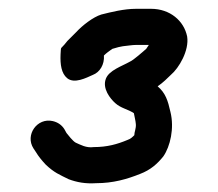

<svg xmlns="http://www.w3.org/2000/svg" viewBox="-20 -702 495 436"><path d="M216 -576C221.1 -581.1 228.9 -586.9 235 -591L249 -595L259 -597C270.2 -598 279.7 -600 290 -600H318L312 -591C306.3 -586.1 282.8 -565.1 275 -562C257.1 -551.8 227.9 -542.5 220.5 -523.5C211.7 -501 230.4 -478 241.5 -468C254.7 -456 270 -454.3 284 -445C285.2 -437.7 287.8 -428.7 288.5 -420C289.3 -410.4 285 -402.4 285 -395C280.8 -390.8 276.8 -386.6 269 -384C246.4 -374.6 223.6 -368 193 -368C175.6 -365.5 162.8 -373.4 152 -378C145.6 -381.2 134.3 -395.8 131 -400L126 -409C120 -418.3 111.3 -424.3 100 -427C64.4 -435.4 36.4 -395.5 56 -365L62 -356C66.7 -348 74 -338.7 84 -328C103.3 -309.8 114.5 -305.7 136 -295C154.4 -288.1 174.1 -284.4 198 -286C237.1 -286 268.7 -295.3 298 -307C321.9 -316.1 337.3 -329.9 351 -347C366.5 -369.4 376.3 -410.8 367 -448C361.3 -473.5 355.9 -490.7 338 -506C349.4 -513.6 361.3 -525.3 368 -532C386.5 -547.6 409.9 -587.3 405 -619C397.8 -654.8 366 -682 323 -682H289C261.5 -682 232.3 -674.6 210 -669C191.2 -663.2 166.8 -644 153 -629L133 -609C129 -603.7 124.3 -598.3 119 -593C118.3 -591.7 117.8 -586.7 117.5 -578C116.6 -555.7 119.2 -535.5 132.5 -524.5C148.8 -511 176 -525.3 191 -532C206.5 -537.9 217.5 -555.2 216 -576Z"/></svg>

Font: HoneyBee
Style: Bd
Weight: 700
Foundry: Cannot Into Space Fonts
Version: Version 0.89